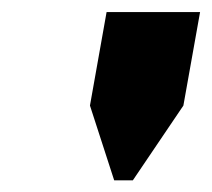

<svg xmlns="http://www.w3.org/2000/svg" viewBox="-20 -739 354 321"><path d="M286.6 -562.5 202.1 -437.5H170.9L130.4 -562.5L158.2 -718.8H314.5Z"/></svg>

Font: Signwood
Style: Italic
Weight: 400
Italic angle: -10°
Designer: GGBotNet
Foundry: GGBotNet
Version: 0.95